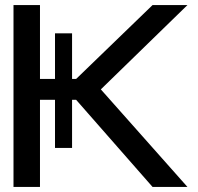

<svg xmlns="http://www.w3.org/2000/svg" viewBox="-20 -734 776 754"><path d="M137 -714V-424H196V-603H263V-424H279L579 -714H716L376 -383L716 0H579L279 -342H263V-153H196V-342H137V0H33V-714Z"/></svg>

Font: Non Bureau
Style: Regular
Weight: 400
Designer: Jona Saucedo
Foundry: Non Foundry
Version: Version 1.000; ttfautohint (v1.8.4)